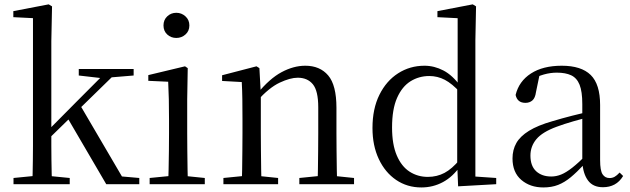

<svg xmlns="http://www.w3.org/2000/svg" viewBox="-20 -825 2821 860"><path d="M40.5 0V-27.8L150.1 -38.6H182.7L292.3 -27.8V0ZM124.7 0Q125.7 -20.2 126.2 -48.5Q126.7 -76.8 127.2 -108.6Q127.7 -140.5 127.7 -171.6Q127.7 -202.7 127.7 -228.5V-743.7L39.7 -748.1V-775.1L198.1 -805.5L213.1 -796.5L209.9 -641V-231Q209.9 -204.6 209.9 -172.7Q209.9 -140.9 210.4 -108.8Q210.9 -76.8 211.5 -48.5Q212.1 -20.2 213.1 0ZM169.4 -175.4V-218.6H173.2L320.5 -367.2L468.9 -516H518.5ZM455.9 0 280.9 -299.4 338.6 -354.8 526.2 -34.6 603.9 -27.8V0ZM332.8 -486.8V-516H578.6V-486.8L461.8 -477.1L443 -474.1Z M650.3 0V-27.8L760.1 -38.6H791.5L897.3 -27.8V0ZM733.3 0Q734.3 -24.4 735.2 -65.3Q736.1 -106.3 736.6 -150.7Q737.1 -195.1 737.1 -228.5V-288.8Q737.1 -339.6 736.2 -380.6Q735.3 -421.6 733.3 -458.9L644.3 -463V-488.6L808.7 -528L820.9 -519.8L818.5 -380.2V-228.5Q818.5 -195.1 819 -150.7Q819.5 -106.3 820.1 -65.3Q820.7 -24.4 821.7 0ZM769.8 -655Q745.9 -655 729.1 -670.5Q712.3 -686 712.3 -711.1Q712.3 -735.9 729.1 -751.8Q745.9 -767.7 769.8 -767.7Q793.2 -767.7 810.7 -751.8Q828.2 -735.9 828.2 -711.1Q828.2 -686 810.7 -670.5Q793.2 -655 769.8 -655Z M980.7 0V-27.8L1089.4 -38.6H1121.8L1225.7 -27.8V0ZM1062.9 0Q1064.1 -24.4 1064.6 -65.3Q1065.1 -106.3 1065.6 -150.7Q1066.1 -195.1 1066.1 -228.5V-289.4Q1066.1 -340.8 1065.5 -380.8Q1064.9 -420.7 1062.9 -457.5L974.8 -462.4V-487.9L1128.9 -528L1141.9 -519.8L1148.3 -403.1V-401.7V-228.5Q1148.3 -195.1 1148.8 -150.7Q1149.3 -106.3 1149.8 -65.3Q1150.3 -24.4 1151.3 0ZM1320.8 0V-27.8L1428.3 -38.6H1461.3L1565.8 -27.8V0ZM1402.5 0Q1403.5 -24.4 1404 -64.8Q1404.5 -105.3 1405 -149.7Q1405.5 -194.1 1405.5 -228.5V-344.3Q1405.5 -418.1 1381.4 -447.5Q1357.3 -476.9 1313.6 -476.9Q1279.9 -476.9 1232.8 -454.8Q1185.6 -432.7 1131.2 -372.4L1122.7 -406H1132.8Q1187.4 -472.9 1241.1 -501.7Q1294.9 -530.6 1347.5 -530.6Q1413 -530.6 1450 -487.1Q1487 -443.5 1487 -342.4V-228.5Q1487 -194.1 1487.5 -149.7Q1488 -105.3 1488.6 -64.8Q1489.2 -24.4 1490.2 0Z M1867.4 14.6Q1804 14.6 1754.4 -19Q1704.9 -52.6 1676.7 -112.6Q1648.4 -172.7 1648.4 -251.6Q1648.4 -337.9 1679.4 -400.3Q1710.3 -462.8 1763.3 -496.7Q1816.2 -530.6 1881.4 -530.6Q1925.2 -530.6 1966.3 -509.2Q2007.5 -487.7 2043.7 -437.5H2053.5L2040.8 -411.3Q2005.2 -450.3 1972.6 -467.4Q1940 -484.5 1902.8 -484.5Q1856.9 -484.5 1819 -461.1Q1781.2 -437.6 1758.7 -386.9Q1736.1 -336.1 1736.1 -253.7Q1736.1 -178.2 1757.2 -128.9Q1778.2 -79.6 1814.6 -56.1Q1851.1 -32.7 1896.2 -32.7Q1937.2 -32.7 1971 -50.6Q2004.7 -68.5 2039.4 -110.2L2051.9 -82.4H2042.5Q2008.7 -33.4 1964.1 -9.4Q1919.5 14.6 1867.4 14.6ZM2032 9.6 2027.9 -88.8V-91.6V-430.7L2029.9 -440.3V-743.5L1939.3 -748.1V-775.1L2097.5 -805.5L2112.3 -796.5L2109.3 -644.4V-34.2L2202.6 -27.8V0Z M2413.7 14.6Q2354.5 14.6 2315.1 -19.1Q2275.6 -52.8 2275.6 -115.1Q2275.6 -153.9 2292.8 -184.3Q2309.9 -214.6 2349.4 -239Q2388.9 -263.5 2454.9 -282.3Q2496.8 -294.9 2542.8 -306.7Q2588.8 -318.5 2628.8 -327.7V-303.3Q2588.8 -293.3 2547.7 -281.5Q2506.6 -269.7 2472.6 -257Q2409.3 -233.6 2382.6 -201.7Q2355.9 -169.7 2355.9 -128.2Q2355.9 -81.6 2381.5 -58Q2407.2 -34.4 2449.1 -34.4Q2471.6 -34.4 2493.6 -43.3Q2515.6 -52.2 2543.7 -74.2Q2571.7 -96.3 2609.8 -134.4L2618.5 -87.1H2594.9Q2563.7 -53.7 2536.5 -31.1Q2509.2 -8.4 2480.1 3.1Q2451 14.6 2413.7 14.6ZM2680.8 13.6Q2636.1 13.6 2613.8 -16.6Q2591.5 -46.7 2588.2 -99.7V-103.3V-359Q2588.2 -415 2576.1 -445.3Q2563.9 -475.6 2538.7 -487.6Q2513.6 -499.6 2474 -499.6Q2445.3 -499.6 2416.1 -491.4Q2386.9 -483.2 2353.7 -464.7L2397.2 -491.9L2380.8 -412.7Q2377.2 -386 2364.7 -375.2Q2352.1 -364.3 2333.4 -364.3Q2297.2 -364.3 2289.5 -399.7Q2304.4 -461 2358.1 -495.8Q2411.8 -530.6 2496.2 -530.6Q2583.5 -530.6 2625.8 -489.2Q2668 -447.8 2668 -354.6V-107.7Q2668 -60.8 2679.1 -44.2Q2690.1 -27.5 2710.4 -27.5Q2723 -27.5 2733 -33.2Q2743 -38.8 2755.4 -52.1L2771.1 -36.7Q2755.2 -10.7 2732.6 1.4Q2710 13.6 2680.8 13.6Z"/></svg>

Font: Noto Serif TC
Style: Regular
Weight: 200
Designer: Ryoko NISHIZUKA 西塚涼子 (kana & ideographs); Frank Grießhammer (Latin, Greek & Cyrillic); Wenlong ZHANG 张文龙 (bopomofo); San
Foundry: Adobe
Version: Version 2.001;hotconv 1.1.0;makeotfexe 2.6.0